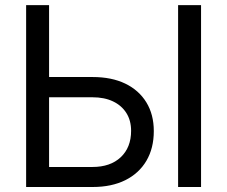

<svg xmlns="http://www.w3.org/2000/svg" viewBox="-20 -748 908 768"><path d="M151.9 -439.9H350.6Q426.3 -439.9 481 -413.6Q535.6 -387.2 565.4 -338.6Q595.2 -290 595.2 -223.6Q595.2 -155.3 565.7 -105Q536.1 -54.7 481.2 -27.3Q426.3 0 350.6 0H84.5V-727.5H176.3V-80.1H349.6Q421.4 -80.1 462.9 -119.1Q504.4 -158.2 504.4 -224.6Q504.4 -266.1 485.4 -296.1Q466.3 -326.2 431.9 -342.5Q397.5 -358.9 349.6 -358.9H151.9ZM784.2 -727.5V0H692.4V-727.5Z"/></svg>

Font: Inter 18pt
Style: Regular
Weight: 400
Designer: Rasmus Andersson
Foundry: rsms
Version: Version 4.001;git-66647c0bb